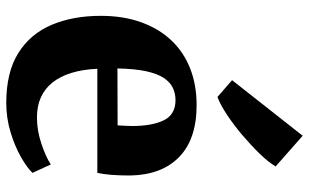

<svg xmlns="http://www.w3.org/2000/svg" viewBox="-198 -730 938 582"><g transform="rotate(90 271.0 -439.0)"><path d="M292 11Q199 11 140.8 -25.5Q82.5 -62 55.2 -126.8Q28 -191.5 28 -275.5Q28 -344 47.5 -398Q67 -452 102.5 -489.5Q138 -527 187.8 -546.5Q237.5 -566 298.5 -566Q401.5 -566 455.8 -513.2Q510 -460.5 512 -365Q512 -332 510 -307.5Q508 -283 504 -265H188.5Q190.5 -220.5 201 -186.5Q211.5 -152.5 230 -129.2Q248.5 -106 275 -94Q301.5 -82 336 -82Q375.5 -82 415.8 -95.5Q456 -109 478.5 -124L504 -68.5Q488.5 -52 456 -33.5Q423.5 -15 380.8 -2Q338 11 292 11ZM187.5 -326 360 -326.5Q360.5 -337.5 361.2 -348.2Q362 -359 362 -370Q362 -430.5 344.8 -466.2Q327.5 -502 283.5 -502Q263.5 -502 246.5 -494Q229.5 -486 216.5 -466.8Q203.5 -447.5 196 -413.2Q188.5 -379 187.5 -326ZM273.5 -629.5 223 -673.5 391.5 -887.5 484.5 -805.5Q471.5 -783.5 445.8 -757Q420 -730.5 389 -704.2Q358 -678 327.8 -658Q297.5 -638 275 -629.5Z"/></g></svg>

Font: Merriweather 28pt ExtraBold
Style: Regular
Weight: 800
Version: Version 2.100